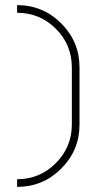

<svg xmlns="http://www.w3.org/2000/svg" viewBox="-20 -859 398 751"><path d="M47 -839Q148 -839 219.5 -767.5Q291 -696 291 -595V-372Q291 -271 219.5 -199.5Q148 -128 47 -128V-158Q136 -158 198.5 -221Q261 -284 261 -372V-595Q261 -684 198.5 -746.5Q136 -809 47 -809Z"/></svg>

Font: Neo
Style: Regular
Weight: 400
Version: Version 1.1